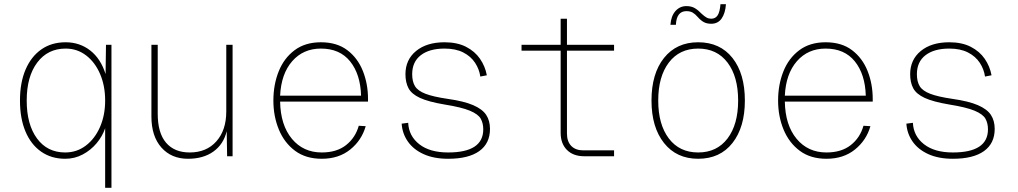

<svg xmlns="http://www.w3.org/2000/svg" viewBox="-20 -743 4840 913"><path d="M510 150H480V-133Q467 -95 439.5 -62Q412 -29 373.5 -8.5Q335 12 290 12Q224 12 175.5 -22Q127 -56 101 -118Q75 -180 75 -265Q75 -350 101.5 -412Q128 -474 176.5 -508Q225 -542 292 -542Q359 -542 409 -503Q459 -464 482 -391L484 -530H510ZM290 -18Q345 -18 388 -50.5Q431 -83 455.5 -139Q480 -195 480 -265Q480 -335 456 -391Q432 -447 389.5 -479.5Q347 -512 292 -512Q207 -512 157 -445.5Q107 -379 107 -265Q107 -151 156 -84.5Q205 -18 290 -18Z M874 12Q795 12 747.5 -41.5Q700 -95 700 -189V-530H730V-202Q730 -111 769.5 -64.5Q809 -18 882 -18Q962 -18 1009 -71Q1056 -124 1056 -213V-530H1086V0H1060L1058 -119Q1043 -57 995 -22.5Q947 12 874 12Z M1510 12Q1434 12 1383 -26Q1332 -64 1306 -127Q1280 -190 1280 -265Q1280 -340 1305 -403Q1330 -466 1380.5 -504Q1431 -542 1506 -542Q1582 -542 1631.5 -504.5Q1681 -467 1705.5 -405.5Q1730 -344 1730 -272V-260H1312Q1314 -148 1368 -83Q1422 -18 1510 -18Q1581 -18 1625.5 -53Q1670 -88 1686 -145L1719 -143Q1700 -76 1645.5 -32Q1591 12 1510 12ZM1312 -288H1697Q1694 -390 1645 -451Q1596 -512 1506 -512Q1422 -512 1369.5 -452Q1317 -392 1312 -288Z M2111 12Q2043 12 1994.5 -10Q1946 -32 1919.5 -70Q1893 -108 1890 -155L1921 -159Q1924 -96 1974 -57Q2024 -18 2111 -18Q2278 -18 2278 -128Q2278 -157 2266 -178.5Q2254 -200 2214.5 -216.5Q2175 -233 2094 -246Q2017 -259 1977 -277.5Q1937 -296 1922.5 -323.5Q1908 -351 1908 -390Q1908 -459 1958.5 -500.5Q2009 -542 2094 -542Q2154 -542 2196 -520.5Q2238 -499 2262.5 -463.5Q2287 -428 2295 -385L2264 -379Q2259 -414 2239 -444.5Q2219 -475 2183 -493.5Q2147 -512 2094 -512Q2022 -512 1981 -480.5Q1940 -449 1940 -390Q1940 -355 1953.5 -333Q1967 -311 2003.5 -297Q2040 -283 2108 -273Q2186 -262 2230 -243Q2274 -224 2292 -196.5Q2310 -169 2310 -130Q2310 -61 2259 -24.5Q2208 12 2111 12Z M2758 0Q2706 0 2676 -30Q2646 -60 2646 -112V-502H2460V-530H2646V-654H2676V-530H2900V-502H2676V-108Q2676 -70 2696.5 -49Q2717 -28 2754 -28H2900V0Z M3300 12Q3197 12 3137.5 -63Q3078 -138 3078 -265Q3078 -393 3137.5 -467.5Q3197 -542 3300 -542Q3404 -542 3463 -467.5Q3522 -393 3522 -265Q3522 -138 3463 -63Q3404 12 3300 12ZM3300 -18Q3389 -18 3439.5 -84.5Q3490 -151 3490 -265Q3490 -379 3439.5 -445.5Q3389 -512 3300 -512Q3211 -512 3160.5 -445.5Q3110 -379 3110 -265Q3110 -151 3160.5 -84.5Q3211 -18 3300 -18ZM3362 -630Q3341 -630 3326.5 -638Q3312 -646 3298 -662Q3286 -676 3274 -683Q3262 -690 3244 -690Q3197 -690 3194 -625H3168Q3171 -667 3192 -690.5Q3213 -714 3244 -714Q3268 -714 3284.5 -704Q3301 -694 3316 -678Q3330 -665 3340 -659.5Q3350 -654 3362 -654Q3382 -654 3392.5 -670Q3403 -686 3406 -723H3432Q3429 -680 3411.5 -655Q3394 -630 3362 -630Z M3910 12Q3834 12 3783 -26Q3732 -64 3706 -127Q3680 -190 3680 -265Q3680 -340 3705 -403Q3730 -466 3780.5 -504Q3831 -542 3906 -542Q3982 -542 4031.5 -504.5Q4081 -467 4105.5 -405.5Q4130 -344 4130 -272V-260H3712Q3714 -148 3768 -83Q3822 -18 3910 -18Q3981 -18 4025.5 -53Q4070 -88 4086 -145L4119 -143Q4100 -76 4045.5 -32Q3991 12 3910 12ZM3712 -288H4097Q4094 -390 4045 -451Q3996 -512 3906 -512Q3822 -512 3769.5 -452Q3717 -392 3712 -288Z M4511 12Q4443 12 4394.5 -10Q4346 -32 4319.5 -70Q4293 -108 4290 -155L4321 -159Q4324 -96 4374 -57Q4424 -18 4511 -18Q4678 -18 4678 -128Q4678 -157 4666 -178.5Q4654 -200 4614.5 -216.5Q4575 -233 4494 -246Q4417 -259 4377 -277.5Q4337 -296 4322.5 -323.5Q4308 -351 4308 -390Q4308 -459 4358.5 -500.5Q4409 -542 4494 -542Q4554 -542 4596 -520.5Q4638 -499 4662.5 -463.5Q4687 -428 4695 -385L4664 -379Q4659 -414 4639 -444.5Q4619 -475 4583 -493.5Q4547 -512 4494 -512Q4422 -512 4381 -480.5Q4340 -449 4340 -390Q4340 -355 4353.5 -333Q4367 -311 4403.5 -297Q4440 -283 4508 -273Q4586 -262 4630 -243Q4674 -224 4692 -196.5Q4710 -169 4710 -130Q4710 -61 4659 -24.5Q4608 12 4511 12Z"/></svg>

Font: Geist Mono Thin
Style: Regular
Weight: 100
Monospace: yes
Designer: Basement.studio, Andrés Briganti, Mateo Zaragoza
Foundry: Basement.studio, Vercel, Andrés Briganti, Guido Ferreyra, Mateo Zaragoza
Version: Version 1.500; ttfautohint (v1.8.4.7-5d5b)